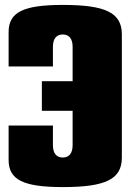

<svg xmlns="http://www.w3.org/2000/svg" viewBox="-20 -750 530 780"><path d="M15 -480H195V-560C195 -592 209 -610 235 -610C261 -610 275 -592 275 -560V-420H150V-300H275V-160C275 -128 261 -110 235 -110C209 -110 195 -128 195 -160V-240H15V-100C15 -20 74 10 235 10C410 10 475 -22 475 -110V-610C475 -698 410 -730 235 -730C74 -730 15 -700 15 -620Z"/></svg>

Font: MikodacsPCS
Style: Regular
Weight: 900
Designer: gluk (gluksza@wp.pl)
Foundry: gluk (gluksza@wp.pl)
Version: Version 0.27